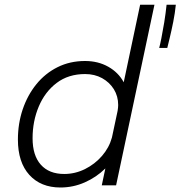

<svg xmlns="http://www.w3.org/2000/svg" viewBox="-20 -802 781 831"><path d="M241.5 9.5Q156.5 9.5 107 -45Q57.5 -99.5 57.5 -198Q57.5 -267 78.2 -328.5Q99 -390 137.2 -437.2Q175.5 -484.5 229 -511.2Q282.5 -538 348 -538Q404.5 -538 448.5 -513.2Q492.5 -488.5 515.5 -446L586.5 -781.5H648.5L482.5 0H420.5L436 -73Q397.5 -35 347.2 -12.8Q297 9.5 241.5 9.5ZM121 -203.5Q121 -129 156.8 -89Q192.5 -49 258 -49Q305 -49 347.8 -70.2Q390.5 -91.5 421.5 -127.2Q452.5 -163 464.5 -207L489 -322Q491.5 -337 491.5 -347.5Q491.5 -385.5 472.8 -415.8Q454 -446 421.8 -463.8Q389.5 -481.5 348.5 -481.5Q276 -481.5 225.2 -443Q174.5 -404.5 147.8 -341Q121 -277.5 121 -203.5ZM741 -781.5Q737.5 -746 729.8 -707.2Q722 -668.5 714.5 -637.5Q707 -606.5 704 -594.5H669Q672.5 -607 678.5 -636.8Q684.5 -666.5 690.8 -705Q697 -743.5 701 -781.5Z"/></svg>

Font: Epilogue Light
Style: Italic
Weight: 300
Italic angle: -12°
Designer: Tyler Finck
Foundry: Etcetera Type Co
Version: Version 2.111; ttfautohint (v1.8.3)